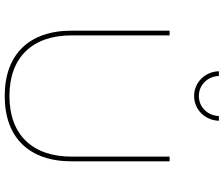

<svg xmlns="http://www.w3.org/2000/svg" viewBox="-87 -861 948 814"><g transform="rotate(90 387.0 -454.0)"><path d="M302 -908H282C284 -848 330 -803 387 -803C444 -803 490 -848 492 -908H472C470 -860 434 -823 387 -823C340 -823 304 -860 302 -908ZM130 -284V-699H110V-284C110 -103 211 0 387 0C563 0 664 -103 664 -284V-699H644V-284C644 -116 550 -20 387 -20C224 -20 130 -116 130 -284Z"/></g></svg>

Font: Montserrat Thin
Style: Regular
Weight: 250
Designer: Julieta Ulanovsky
Foundry: Julieta Ulanovsky
Version: Version 4.000